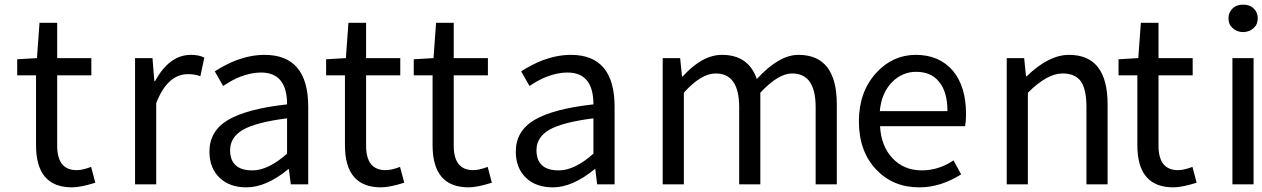

<svg xmlns="http://www.w3.org/2000/svg" viewBox="-20 -793 5431 826"><path d="M135 -168V-469H54V-538L139 -543L150 -695H226V-543H373V-469H226V-166Q226 -61 310 -61Q335 -61 372 -75L390 -7Q327 13 290 13Q135 13 135 -168Z M561 0V-543H636L644 -444H647Q709 -557 801 -557Q837 -557 859 -545L842 -465Q819 -474 789 -474Q700 -474 652 -349V0Z M926 -27Q881 -69 881 -141Q881 -229 961 -277Q1043 -325 1215 -344Q1215 -481 1103 -481Q1061 -481 1014 -463Q980 -450 940 -423L904 -486Q951 -516 997 -534Q1060 -557 1118 -557Q1306 -557 1306 -334V0H1231L1223 -65H1220Q1125 13 1040 13Q969 13 926 -27ZM1215 -132V-284Q1081 -267 1024 -234Q970 -202 970 -147Q970 -60 1066 -60Q1134 -60 1215 -132Z M1464 -168V-469H1383V-538L1468 -543L1479 -695H1555V-543H1702V-469H1555V-166Q1555 -61 1639 -61Q1664 -61 1701 -75L1719 -7Q1656 13 1619 13Q1464 13 1464 -168Z M1841 -168V-469H1760V-538L1845 -543L1856 -695H1932V-543H2079V-469H1932V-166Q1932 -61 2016 -61Q2041 -61 2078 -75L2096 -7Q2033 13 1996 13Q1841 13 1841 -168Z M2244 -27Q2199 -69 2199 -141Q2199 -229 2279 -277Q2361 -325 2533 -344Q2533 -481 2421 -481Q2379 -481 2332 -463Q2298 -450 2258 -423L2222 -486Q2269 -516 2315 -534Q2378 -557 2436 -557Q2624 -557 2624 -334V0H2549L2541 -65H2538Q2443 13 2358 13Q2287 13 2244 -27ZM2533 -132V-284Q2399 -267 2342 -234Q2288 -202 2288 -147Q2288 -60 2384 -60Q2452 -60 2533 -132Z M2831 0V-543H2906L2914 -464H2917Q3001 -557 3086 -557Q3200 -557 3236 -453Q3331 -557 3415 -557Q3580 -557 3580 -344V0H3489V-332Q3489 -477 3388 -477Q3328 -477 3251 -394V0H3160V-332Q3160 -477 3059 -477Q2996 -477 2922 -394V0Z M3751 -62Q3675 -141 3675 -271Q3675 -398 3750 -480Q3821 -557 3920 -557Q4021 -557 4080 -488Q4136 -420 4136 -302Q4136 -273 4132 -250H3766Q3771 -163 3820 -112Q3869 -60 3946 -60Q4018 -60 4082 -103L4115 -43Q4027 13 3935 13Q3823 13 3751 -62ZM3765 -315H4056Q4056 -398 4020 -441Q3986 -484 3921 -484Q3862 -484 3818 -440Q3772 -393 3765 -315Z M4311 0V-543H4386L4394 -465H4397Q4492 -557 4579 -557Q4745 -557 4745 -344V0H4654V-332Q4654 -408 4630 -443Q4605 -477 4551 -477Q4485 -477 4402 -394V0Z M4873 -168V-469H4792V-538L4877 -543L4888 -695H4964V-543H5111V-469H4964V-166Q4964 -61 5048 -61Q5073 -61 5110 -75L5128 -7Q5065 13 5028 13Q4873 13 4873 -168Z M5282 0V-543H5373V0ZM5283 -672Q5265 -688 5265 -714Q5265 -740 5283 -757Q5299 -773 5328 -773Q5357 -773 5373 -757Q5391 -740 5391 -714Q5391 -688 5373 -672Q5354 -655 5328 -655Q5302 -655 5283 -672Z"/></svg>

Font: Source Han Sans Regular
Style: Regular
Weight: 400
Designer: Ryoko NISHIZUKA  (kana & ideographs); Paul D. Hunt (Latin, Greek & Cyrillic); Wenlong ZHANG  (bopomofo); Sandoll Communi
Foundry: Adobe Systems Incorporated
Version: Version 1.00 January 18, 2024, initial release